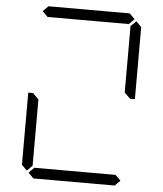

<svg xmlns="http://www.w3.org/2000/svg" viewBox="-64 -1055 943 1111"><g transform="rotate(5 408.0 -500.0)"><path d="M141 -969 172 -1000H644L675 -969L644 -938H172ZM130 -42 99 -73V-492H127L130 -489L161 -458V-73ZM686 -958 717 -927V-508H689L686 -511L655 -541V-927ZM675 -31 644 0H172L141 -31L172 -62H644Z"/></g></svg>

Font: DSEG7 Classic
Style: Light
Weight: 300
Designer: Keshikan(Twitter:@keshinomi_88pro)
Version: Version 0.46